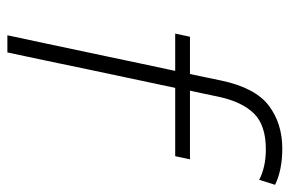

<svg xmlns="http://www.w3.org/2000/svg" viewBox="-152 -632 784 520"><g transform="rotate(90 240.0 -372.0)"><path d="M75.5 0Q87.5 -56 98.5 -107.5Q109.5 -159 122.5 -221L133 -270.5Q142.5 -315.5 151.8 -359.8Q161 -404 172 -454.5H71L79.5 -494.5H180.5Q184.5 -514 189 -535Q193.5 -556 198 -578.5Q217.5 -671 265.8 -707.8Q314 -744.5 382.5 -744.5Q440.5 -744.5 480.5 -725L467 -682Q432 -700 384.5 -700Q319 -700 287.2 -667.5Q255.5 -635 242 -572Q238 -552.5 233 -528.8Q228 -505 225.5 -494.5H411.5L403 -454.5H218L168.5 -221Q155.5 -159 144.8 -107.5Q134 -56 122 0Z"/></g></svg>

Font: Commissioner ExtraLight
Style: Italic
Weight: 200
Italic angle: -12°
Designer: Kostas Bartsokas
Foundry: Kostas Bartsokas
Version: Version 1.000; ttfautohint (v1.8.3)